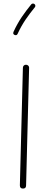

<svg xmlns="http://www.w3.org/2000/svg" viewBox="-20 -1048 272 1085"><path d="M109.9 17.6C121.6 17.6 127.4 11.7 127.4 0L144.5 -664.6V-666C144.5 -674.3 137.2 -682.1 127.4 -682.1H126C116.7 -682.1 109.4 -674.8 109.4 -665L92.3 -0.5C92.3 11.7 98.1 17.6 109.9 17.6ZM174.8 -1024.9C172.4 -1026.9 169.9 -1027.8 167 -1027.8C166.5 -1027.8 160.6 -1028.3 156.2 -1022.9C119.6 -977.5 85 -931.6 56.2 -867.7C55.2 -865.2 54.7 -863.3 54.7 -861.3C54.7 -856.9 57.1 -853 62.5 -850.6C64.9 -849.6 66.9 -849.1 68.8 -849.1C73.2 -849.1 77.1 -851.6 79.6 -856.9C107.4 -918 140.1 -961.4 176.8 -1006.8C178.7 -1009.3 179.7 -1011.7 179.7 -1014.2C179.7 -1015.6 180.2 -1020.5 174.8 -1024.9Z"/></svg>

Font: Mikhak ExtraLight
Style: Regular
Weight: 200
Designer: Amin Abedi
Version: Version 3.2